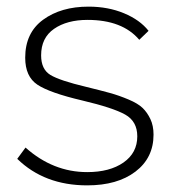

<svg xmlns="http://www.w3.org/2000/svg" viewBox="-20 -549 521 579"><path d="M243 10Q114 10 32 -70L57 -104Q140 -30 243 -30Q311 -30 352.5 -59Q394 -88 394 -138Q394 -183 357.5 -203.5Q321 -224 228 -246Q130 -269 93 -293.5Q56 -318 56 -375Q56 -450 110 -489.5Q164 -529 247 -529Q306 -529 354 -509Q402 -489 428 -456L400 -429Q349 -489 244 -489Q182 -489 143 -462Q104 -435 104 -382Q104 -340 132 -323Q160 -306 240 -287Q285 -276 312 -268.5Q339 -261 367.5 -249Q396 -237 410 -223.5Q424 -210 433.5 -190Q443 -170 443 -143Q443 -73 388.5 -31.5Q334 10 243 10Z"/></svg>

Font: Raleway
Style: Light
Weight: 300
Designer: Matt McInerney, Pablo Impallari, Rodrigo Fuenzalida
Foundry: Matt McInerney, Pablo Impallari, Rodrigo Fuenzalida
Version: Version 3.000